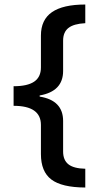

<svg xmlns="http://www.w3.org/2000/svg" viewBox="-20 -736 439 853"><path d="M161.8 -51.6V-181Q161.8 -265.9 40.4 -265.9V-352.9Q102.1 -352.9 132 -373.4Q161.8 -393.8 161.8 -436.3V-577.9Q161.8 -648.1 210.8 -682Q259.9 -715.9 358.9 -715.9V-633Q307.4 -630.4 283.9 -611.7Q260.4 -593 260.4 -555.6V-420.6Q260.4 -330.1 156.2 -311.9V-306.9Q260.4 -290.2 260.4 -198.7V-62.7Q260.4 -24.8 283.9 -6.1Q307.4 12.6 358.9 13.7V97.1Q254.3 96.6 208 61.4Q161.8 26.3 161.8 -51.6Z"/></svg>

Font: Khula Semibold
Style: Regular
Weight: 600
Designer: Erin McLaughlin, Steve Matteson
Version: Version 1.000;PS 1.0;hotconv 1.0.72;makeotf.lib2.5.5900; ttf